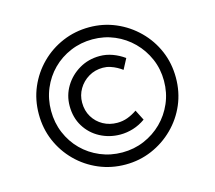

<svg xmlns="http://www.w3.org/2000/svg" viewBox="-103 -840 1098 981"><g transform="rotate(-15 445.5 -350.0)"><path d="M446 13Q371 13 305 -15Q239 -43 189 -93Q139 -143 111 -208.5Q83 -274 83 -350Q83 -426 111 -491.5Q139 -557 189 -607Q239 -657 305 -685Q371 -713 446 -713Q520 -713 585.5 -685Q651 -657 701.5 -607Q752 -557 780 -491.5Q808 -426 808 -350Q808 -274 780 -208.5Q752 -143 701.5 -93Q651 -43 585.5 -15Q520 13 446 13ZM460 -142Q402 -142 353 -168Q304 -194 275 -241Q246 -288 246 -350Q246 -406 274.5 -453Q303 -500 351.5 -528.5Q400 -557 460 -557Q494 -557 527 -545Q560 -533 589 -512L560 -457Q548 -466 532.5 -474.5Q517 -483 498.5 -489Q480 -495 460 -495Q418 -495 384.5 -475Q351 -455 331.5 -422Q312 -389 312 -350Q312 -307 332 -274Q352 -241 385.5 -222.5Q419 -204 460 -204Q489 -204 514.5 -213.5Q540 -223 565 -240L593 -185Q562 -163 528 -152.5Q494 -142 460 -142ZM446 -51Q508 -51 562 -74Q616 -97 657 -137.5Q698 -178 721.5 -232.5Q745 -287 745 -350Q745 -413 721.5 -467Q698 -521 657 -562Q616 -603 562 -626Q508 -649 446 -649Q384 -649 329.5 -626Q275 -603 234.5 -562.5Q194 -522 171 -467.5Q148 -413 148 -350Q148 -287 171 -232.5Q194 -178 234.5 -137.5Q275 -97 329.5 -74Q384 -51 446 -51Z"/></g></svg>

Font: Lexend Giga Light
Style: Regular
Weight: 300
Version: Version 1.007